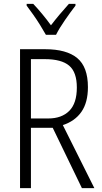

<svg xmlns="http://www.w3.org/2000/svg" viewBox="-20 -967 523 987"><path d="M212 -714Q322 -714 377 -668.5Q432 -623 432 -519Q432 -440 398.5 -392Q365 -344 303 -324L465 0H401L251 -310H139V0H83V-714ZM210 -663H139V-358H228Q297 -358 336 -397Q375 -436 375 -517Q375 -596 335.5 -629.5Q296 -663 210 -663ZM216 -788Q203 -811 186 -838.5Q169 -866 150.5 -892Q132 -918 117 -938V-947H151Q172 -925 196.5 -895.5Q221 -866 242 -837Q265 -867 286.5 -892.5Q308 -918 334 -947H368V-938Q344 -907 314.5 -864.5Q285 -822 268 -788Z"/></svg>

Font: Noto Sans Lao Looped Condensed Light
Style: Regular
Weight: 300
Width: 3
Designer: Mark Frömberg, Ben Mitchell
Foundry: The Fontpad Ltd
Version: Version 1.002; ttfautohint (v1.8.4.7-5d5b)